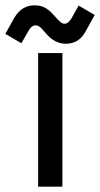

<svg xmlns="http://www.w3.org/2000/svg" viewBox="-60 -700 375 720"><path d="M174 0H83V-501H174ZM69 -680Q92 -680 109 -671Q124 -663 140 -645Q159 -624 164 -620Q173 -611 182 -611Q196 -611 208 -631L232 -674L235 -679L295 -644L261 -582Q236 -536 187 -536Q145 -536 112 -575Q105 -584 92 -597Q82 -605 74 -605Q58 -605 48 -586L23 -543L20 -538L-40 -573L-6 -634Q22 -680 69 -680Z"/></svg>

Font: Rilu
Style: Bold
Weight: 500
Designer: Alí Sinisterra
Foundry: Alí Sinisterra
Version: ""